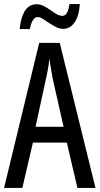

<svg xmlns="http://www.w3.org/2000/svg" viewBox="-20 -925 490 945"><path d="M361 0 309 -223H142L90 0H0L173 -714H274L450 0ZM240 -535Q237 -554 233.5 -571.5Q230 -589 227.5 -606Q225 -623 223 -638Q222 -623 219.5 -606Q217 -589 213.5 -571.5Q210 -554 206 -536L155 -301H293ZM77 -782Q79 -806 84.5 -827.5Q90 -849 99.5 -866.5Q109 -884 124 -894Q139 -904 160 -904Q178 -904 195 -895.5Q212 -887 228 -875.5Q244 -864 258.5 -855.5Q273 -847 287 -847Q302 -847 310 -863Q318 -879 322 -905H373Q369 -846 347 -814.5Q325 -783 291 -783Q273 -783 255.5 -792Q238 -801 221.5 -812Q205 -823 191 -832Q177 -841 165 -841Q152 -841 142 -825.5Q132 -810 127 -782Z"/></svg>

Font: Noto Sans Devanagari ExtraCondensed
Style: Regular
Weight: 400
Width: 2
Designer: Jelle Bosma - Monotype Design Team
Foundry: Monotype Imaging Inc.
Version: Version 2.006